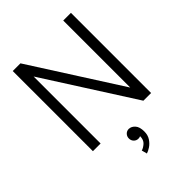

<svg xmlns="http://www.w3.org/2000/svg" viewBox="-275 -847 1224 1224"><g transform="rotate(-45 337.0 -234.5)"><path d="M144 -722.7 529.8 -118.7V-722.7H599.1V0H529.8L144 -604V0H74.7V-722.7ZM293.9 105Q293.9 86.4 306.2 73.7Q318.4 61 336.9 61Q338.4 61 339.4 61Q339.4 61 339.8 61.5Q360.4 62.5 377.9 82Q395.5 101.6 395.5 143.1Q395.5 175.8 380.1 199Q364.7 222.2 344 235.8Q323.2 249.5 307.6 253.9L297.9 217.3Q315.4 212.9 335.2 195.6Q355 178.2 355 145Q346.2 148.9 336.9 148.9Q318.4 148.9 306.2 136.2Q293.9 123.5 293.9 105Z"/></g></svg>

Font: Giphurs Light
Style: Regular
Weight: 300
Version: Version 0.920; ttfautohint (v1.8.4.7-5d5b)